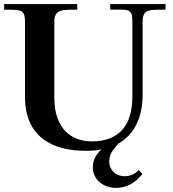

<svg xmlns="http://www.w3.org/2000/svg" viewBox="-30 -725 844 937"><path d="M-10 -678C65 -676 92 -685 92 -619V-252C92 -62 219 12 392 11C418 11 442 9 465 4C442 26 423 52 423 91C423 149 471 192 537 192C589 192 632 166 665 124L647 105C628 125 603 135 579 135C530 135 503 100 503 63C503 26 521 8 547 -24C627 -69 666 -153 666 -264V-619C666 -685 703 -676 778 -678V-705H508V-678C599 -678 616 -685 616 -619V-253C616 -109 547 -35 418 -35C320 -35 235 -95 235 -249V-619C235 -685 282 -676 347 -678V-705H-10Z"/></svg>

Font: Ortica Linear
Style: Bold
Weight: 700
Designer: Benedetta Bovani
Foundry: Collletttivo
Version: Version 2.000;Glyphs 3.1.2 (3151)